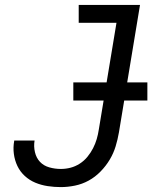

<svg xmlns="http://www.w3.org/2000/svg" viewBox="-20 -755 640 783"><path d="M228 8Q201 8 174.5 4Q148 0 124 -10Q100 -20 81 -37.5Q62 -55 51 -78Q40 -101 36.5 -127.5Q33 -154 38 -181Q38 -181 38 -181.5Q38 -182 38 -182H121Q121 -182 121 -182Q121 -182 121 -182Q117 -158 122.5 -134.5Q128 -111 143 -95Q158 -79 181 -72.5Q204 -66 228 -66Q248 -66 267.5 -71Q287 -76 305 -87.5Q323 -99 336.5 -115.5Q350 -132 359.5 -150.5Q369 -169 374.5 -188Q380 -207 383 -227L455 -662H301V-735H551L465 -215Q460 -186 451.5 -158Q443 -130 427.5 -104Q412 -78 390 -55.5Q368 -33 341.5 -18.5Q315 -4 285.5 2Q256 8 228 8ZM279 -345V-419H581V-345Z"/></svg>

Font: Iosevka Curly Extended Oblique
Style: Regular
Weight: 400
Width: 7
Italic angle: -9°
Monospace: yes
Designer: Belleve Invis
Foundry: Belleve Invis
Version: Version 11.1.0; ttfautohint (v1.8.3)